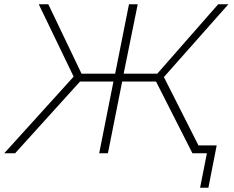

<svg xmlns="http://www.w3.org/2000/svg" viewBox="-44 -720 1099 902"><path d="M-24 0 302 -360 138 -700H183L339 -374H497L562 -700H603L537 -374H695L981 -700H1029L726 -358L907 0H860L689 -337H530L463 0H422L489 -337H332L27 0ZM896 162 928 0H860L866 -37H974L935 162Z"/></svg>

Font: Argentum Sans ExtraLight
Style: Italic
Weight: 200
Italic angle: -11°
Designer: Julieta Ulanovsky (font), Cristiano Sobral (main changes and remaster)
Foundry: Julieta Ulanovsky (font), Cristiano Sobral (main changes and remaster)
Version: Version 2.007;June 15, 2022;FontCreator 14.0.0.2814 64-bit; 